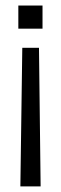

<svg xmlns="http://www.w3.org/2000/svg" viewBox="-20 -520 219 690"><path d="M45.9 -500H132.8V-417H45.9ZM60.1 -348.1H120.1L126 149.9H53.2Z"/></svg>

Font: Overused Grotesk
Style: Regular
Weight: 400
Version: Version 0.002